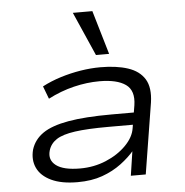

<svg xmlns="http://www.w3.org/2000/svg" viewBox="-54 -812 839 872"><g transform="rotate(-5 366.0 -376.0)"><path d="M265 8Q192 8 145.5 -14Q99 -36 81.5 -73.5Q64 -111 76 -157Q90 -202 130.5 -230Q171 -258 247.5 -271.5Q324 -285 445 -285H565L556 -230H424Q330 -230 273 -222Q216 -214 188 -195.5Q160 -177 151 -146Q139 -104 172.5 -78.5Q206 -53 282 -53Q345 -53 400 -76Q455 -99 492 -136.5Q529 -174 535 -215L552 -318Q562 -384 522.5 -412Q483 -440 403 -440Q346 -440 286 -425.5Q226 -411 168 -381L146 -439Q186 -460 231 -474Q276 -488 322.5 -495.5Q369 -503 413 -503Q486 -503 538 -486Q590 -469 614 -430Q638 -391 628 -323L576 0H508L525 -113L528 -114Q503 -84 465 -55.5Q427 -27 378 -9.5Q329 8 265 8ZM398 -560 310 -760H399L458 -560Z"/></g></svg>

Font: Nunito Sans 7pt Expanded Light
Style: Italic
Weight: 300
Width: 7
Italic angle: -9°
Designer: Vernon Adams
Foundry: Vernon Adams
Version: Version 3.101;gftools[0.9.27]